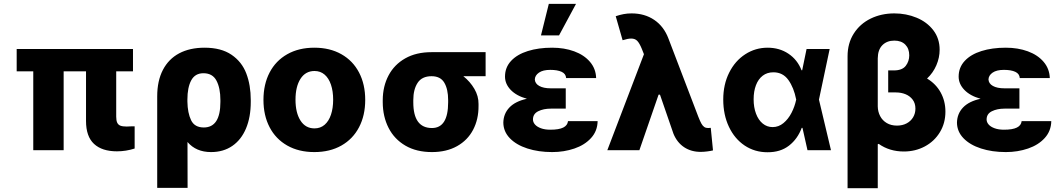

<svg xmlns="http://www.w3.org/2000/svg" viewBox="-20 -787 5560 1006"><path d="M676.8 -413.1H588.9V-175.8Q588.9 -155.3 594.2 -144Q599.6 -132.8 611.1 -128.4Q622.6 -124 643.6 -124Q661.1 -124 668 -125H685.5V-8.8Q640.1 5.9 592.8 5.9Q514.6 5.9 472.7 -33Q430.7 -71.8 430.7 -153.3V-413.1H313.5V0H154.3V-413.1H67.4V-530.3H676.8Z M1051.8 -537.1Q1138.7 -537.1 1192.9 -500.2Q1247.1 -463.4 1270.5 -402.1Q1293.9 -340.8 1293.9 -262.7V-252.9Q1293.9 -173.3 1269 -114Q1244.1 -54.7 1197.3 -22.5Q1150.4 9.8 1085.9 9.8Q1007.3 9.8 962.4 -43L962.9 197.3H803.7V-282.2Q803.7 -363.3 833.5 -420.7Q863.3 -478 918.9 -507.6Q974.6 -537.1 1051.8 -537.1ZM1047.9 -119.1Q1134.8 -119.1 1134.8 -252.9V-262.7Q1134.8 -325.2 1114.3 -364.3Q1093.8 -403.3 1045.9 -403.3Q1002 -403.3 981.9 -366Q961.9 -328.6 961.9 -265.6V-254.4Q962.9 -195.3 981.2 -157.2Q999.5 -119.1 1047.9 -119.1Z M1360.4 -263.7Q1360.4 -345.2 1392.6 -407Q1424.8 -468.8 1485.1 -502.9Q1545.4 -537.1 1627 -537.1Q1708.5 -537.1 1768.8 -502.9Q1829.1 -468.8 1861.3 -407Q1893.6 -345.2 1893.6 -263.7Q1893.6 -182.1 1861.3 -120.4Q1829.1 -58.6 1768.8 -24.4Q1708.5 9.8 1627 9.8Q1545.4 9.8 1485.1 -24.4Q1424.8 -58.6 1392.6 -120.4Q1360.4 -182.1 1360.4 -263.7ZM1725.6 -264.6Q1725.6 -309.1 1714.1 -343.3Q1702.6 -377.4 1680.7 -396.2Q1658.7 -415 1627.9 -415Q1580.6 -415 1554.4 -374Q1528.3 -333 1528.3 -264.6Q1528.3 -196.3 1554.4 -155.3Q1580.6 -114.3 1627.9 -114.3Q1658.7 -114.3 1680.7 -133.1Q1702.6 -151.9 1714.1 -186Q1725.6 -220.2 1725.6 -264.6Z M2241.2 -513.7H2524.4V-387.7H2407.7Q2443.4 -359.4 2465.6 -321.3Q2487.8 -283.2 2487.3 -242.2V-232.4Q2487.8 -162.1 2459 -107.2Q2430.2 -52.2 2374.8 -21.2Q2319.3 9.8 2243.2 9.8Q2162.1 9.8 2104.2 -23.9Q2046.4 -57.6 2016.1 -116.7Q1985.8 -175.8 1985.4 -251V-262.7Q1985.8 -335 2015.9 -391.8Q2045.9 -448.7 2103.3 -481.2Q2160.6 -513.7 2241.2 -513.7ZM2243.2 -116.2Q2328.1 -116.2 2328.1 -251V-262.7Q2328.1 -319.3 2308.1 -353.5Q2288.1 -387.7 2241.2 -387.7Q2190.9 -387.7 2168.2 -353Q2145.5 -318.4 2145.5 -262.7V-251Q2145.5 -116.2 2243.2 -116.2Z M2740.7 -269.5Q2686 -284.7 2656 -315.9Q2626 -347.2 2626 -385.7Q2626 -433.6 2657.7 -467.8Q2689.5 -502 2745.4 -519.5Q2801.3 -537.1 2873 -537.1Q2936.5 -537.1 2988.5 -518.1Q3040.5 -499 3071.3 -462.9Q3102.1 -426.8 3103.5 -377.9H2946.3Q2944.8 -400.4 2922.9 -410.6Q2900.9 -420.9 2863.3 -420.9Q2824.7 -420.9 2804 -406.5Q2783.2 -392.1 2782.2 -371.1Q2783.2 -349.1 2805.4 -336.7Q2827.6 -324.2 2866.2 -324.2H2944.3V-217.8H2866.2Q2827.6 -217.8 2800 -204.1Q2772.5 -190.4 2772.5 -161.1Q2772.5 -147 2783 -134.8Q2793.5 -122.6 2814.2 -115Q2835 -107.4 2863.3 -107.4Q2908.7 -107.4 2931.2 -118.7Q2953.6 -129.9 2956.1 -152.3H3111.3Q3110.4 -100.6 3077.1 -64Q3043.9 -27.3 2989.7 -8.8Q2935.5 9.8 2873 9.8Q2801.3 9.8 2743.2 -9Q2685.1 -27.8 2651.4 -62.7Q2617.7 -97.7 2617.2 -144.5Q2618.2 -191.4 2649.2 -223.9Q2680.2 -256.3 2740.7 -269.5ZM2855.5 -766.6H2998L2909.2 -601.6H2814.5Z M3508.8 -85.9 3438 -291H3430.7L3330.1 0H3162.1L3354 -502.9L3342.8 -531.2Q3330.6 -561 3318.8 -573Q3307.1 -585 3287.1 -585Q3270 -585 3242.2 -576.2L3206.1 -702.1Q3228 -709.5 3247.6 -713.1Q3267.1 -716.8 3289.1 -716.8Q3357.9 -716.8 3408.2 -682.6Q3458.5 -648.4 3482.4 -585L3638.7 -175.8Q3648.4 -150.9 3655.3 -138.9Q3662.1 -127 3670.2 -121.6Q3678.2 -116.2 3690.4 -116.2Q3700.2 -116.2 3704.1 -117.2L3715.8 1Q3705.1 3.9 3686.3 6.3Q3667.5 8.8 3651.4 8.8Q3601.6 8.8 3564.7 -15.6Q3527.8 -40 3508.8 -85.9Z M3769.5 -265.6Q3769.5 -344.2 3800.5 -406.2Q3831.5 -468.3 3884.8 -502.7Q3938 -537.1 4002 -537.1Q4064 -537.1 4111.1 -505.6Q4158.2 -474.1 4179.7 -418.9H4183.1L4206.1 -530.3H4327.1L4271 -265.1L4334 0H4210.9L4184.6 -117.2H4180.7Q4159.2 -59.1 4114 -23.9Q4068.8 11.2 4001 10.7Q3934.6 10.7 3881.8 -24.4Q3829.1 -59.6 3799.3 -122.6Q3769.5 -185.5 3769.5 -265.6ZM4028.3 -121.1Q4059.6 -121.1 4085 -142.1Q4110.4 -163.1 4127.2 -195.8Q4144 -228.5 4151.4 -263.7L4151.9 -265.1L4151.4 -266.6Q4139.6 -327.6 4110.8 -367.9Q4082 -408.2 4032.2 -408.2Q3999.5 -408.2 3976.3 -390.4Q3953.1 -372.6 3940.9 -340.6Q3928.7 -308.6 3928.7 -266.6Q3928.7 -224.6 3941.2 -191.4Q3953.6 -158.2 3976.3 -139.6Q3999 -121.1 4028.3 -121.1Z M4903.3 -526.4Q4903.3 -484.9 4886.2 -445.1Q4869.1 -405.3 4837.4 -375.5Q4883.8 -347.7 4908.7 -302.5Q4933.6 -257.3 4933.6 -202.1Q4933.6 -141.6 4904.5 -94Q4875.5 -46.4 4825.7 -19.8Q4775.9 6.8 4715.8 6.8Q4640.6 6.8 4584 -33.2L4579.1 -31.2V199.2H4420.9V-492.2Q4420.9 -560.1 4453.4 -611.1Q4485.8 -662.1 4541.7 -689.5Q4597.7 -716.8 4666 -716.8Q4728 -716.8 4782.5 -694.3Q4836.9 -671.9 4870.1 -628.7Q4903.3 -585.4 4903.3 -526.4ZM4679.7 -128.9Q4708.5 -128.9 4730.5 -140.6Q4752.4 -152.3 4764.4 -172.6Q4776.4 -192.9 4776.4 -217.8Q4776.4 -245.6 4762.2 -264.6Q4748 -283.7 4724.9 -293.2Q4701.7 -302.7 4673.8 -302.7H4633.8V-418H4663.1Q4707 -418 4725.6 -441.9Q4744.1 -465.8 4744.1 -497.1Q4744.1 -532.2 4723.4 -553.2Q4702.6 -574.2 4666 -574.2Q4627 -574.2 4603.3 -550.3Q4579.6 -526.4 4579.1 -481.4V-229.5Q4579.6 -201.7 4591.6 -178.7Q4603.5 -155.8 4626.2 -142.3Q4648.9 -128.9 4679.7 -128.9Z M5117.7 -269.5Q5063 -284.7 5033 -315.9Q5002.9 -347.2 5002.9 -385.7Q5002.9 -433.6 5034.7 -467.8Q5066.4 -502 5122.3 -519.5Q5178.2 -537.1 5250 -537.1Q5313.5 -537.1 5365.5 -518.1Q5417.5 -499 5448.2 -462.9Q5479 -426.8 5480.5 -377.9H5323.2Q5321.8 -400.4 5299.8 -410.6Q5277.8 -420.9 5240.2 -420.9Q5201.7 -420.9 5180.9 -406.5Q5160.2 -392.1 5159.2 -371.1Q5160.2 -349.1 5182.4 -336.7Q5204.6 -324.2 5243.2 -324.2H5321.3V-217.8H5243.2Q5204.6 -217.8 5177 -204.1Q5149.4 -190.4 5149.4 -161.1Q5149.4 -147 5159.9 -134.8Q5170.4 -122.6 5191.2 -115Q5211.9 -107.4 5240.2 -107.4Q5285.6 -107.4 5308.1 -118.7Q5330.6 -129.9 5333 -152.3H5488.3Q5487.3 -100.6 5454.1 -64Q5420.9 -27.3 5366.7 -8.8Q5312.5 9.8 5250 9.8Q5178.2 9.8 5120.1 -9Q5062 -27.8 5028.3 -62.7Q4994.6 -97.7 4994.1 -144.5Q4995.1 -191.4 5026.1 -223.9Q5057.1 -256.3 5117.7 -269.5Z"/></svg>

Font: Pretendard ExtraBold
Style: Regular
Weight: 800
Designer: Base glyphs from Inter by Rasmus Andersson; Hangeul glyphs from Noto Sans CJK(Source Han Sans) by Jang Soo-young and Kan
Foundry: Kil Hyung-jin
Version: Version 1.309